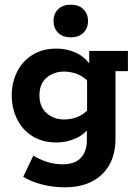

<svg xmlns="http://www.w3.org/2000/svg" viewBox="-20 -617 586 818"><path d="M257 181Q204 181 157 168.5Q110 156 79 136L122 46Q150 63 181.5 73Q213 83 246 83Q299 83 324.5 55.5Q350 28 350 -19V-69L366 -82Q343 -46 304 -28Q265 -10 221 -10Q160 -10 117 -37.5Q74 -65 52 -111Q30 -157 30 -211Q30 -264 52 -309.5Q74 -355 117 -382.5Q160 -410 221 -410Q265 -410 304 -392Q343 -374 366 -338L360 -331V-400H525V-314H472V-26Q472 40 445.5 86Q419 132 371 156.5Q323 181 257 181ZM253 -108Q281 -108 308 -118Q335 -128 357 -152L351 -113V-305L357 -268Q335 -292 308 -302Q281 -312 253 -312Q209 -312 178.5 -286Q148 -260 148 -211Q148 -162 178.5 -135Q209 -108 253 -108ZM282 -458Q247 -458 227.5 -477.5Q208 -497 208 -528Q208 -558 227.5 -577.5Q247 -597 282 -597Q316 -597 335.5 -577.5Q355 -558 355 -528Q355 -497 335.5 -477.5Q316 -458 282 -458Z"/></svg>

Font: Rokkitt
Style: Bold
Weight: 700
Designer: Vernon Adams
Foundry: Vernon Adams
Version: Version 3.103